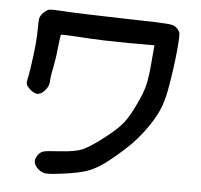

<svg xmlns="http://www.w3.org/2000/svg" viewBox="-42 -545 613 587"><g transform="rotate(5 264.0 -251.0)"><path d="M94.2 -13.2Q83 -24.4 82.5 -34.7Q82 -45.4 91.8 -57.6Q98.1 -65.4 108.4 -67.9Q118.7 -70.3 154.8 -72.3Q201.2 -75.2 223.6 -84Q246.1 -93.3 291.5 -128.4Q327.1 -156.2 343.3 -176.3Q359.9 -196.8 378.9 -237.3Q395.5 -271.5 401.9 -297.9Q408.2 -324.2 412.1 -375.5Q413.6 -390.1 416 -420.4Q416 -420.4 334.5 -420.4Q301.3 -420.9 259.3 -421.9Q217.3 -423.3 191.9 -425.3Q166.5 -426.8 147.9 -427.7Q129.4 -428.2 128.4 -427.7Q127.9 -426.8 126 -414.6Q124.5 -402.3 122.6 -385.7Q121.1 -369.6 118.2 -351.1Q115.2 -332.5 113.3 -322.8Q110.8 -313.5 109.4 -301.8Q107.4 -290 107.4 -283.2Q107.4 -268.6 95.7 -254.9Q84 -241.2 71.8 -241.2Q67.4 -241.2 60.1 -245.1Q53.2 -248.5 47.9 -253.9Q40 -261.7 38.1 -267.6Q37.1 -270 37.1 -273.4Q37.1 -276.9 38.1 -281.2Q44.4 -310.1 50.3 -357.9Q56.2 -406.2 56.2 -434.6Q56.2 -463.9 58.1 -472.7Q60.5 -481 69.3 -490.2Q79.1 -499.5 86.4 -501Q89.4 -501.5 95.7 -501.5Q105 -501.5 122.1 -500.5Q138.2 -499 194.8 -497.1Q251.5 -495.1 314.5 -493.7Q348.6 -493.2 373 -492.2Q397.9 -491.7 414.6 -491.2Q454.1 -489.7 463.9 -487.3Q473.6 -484.9 479.5 -478.5Q487.3 -470.7 488.8 -463.4Q489.3 -460 489.3 -454.1Q489.3 -445.8 488.3 -432.1Q484.4 -382.8 476.1 -329.6Q468.3 -276.4 460.4 -251.5Q449.7 -213.9 420.4 -171.9Q391.6 -129.9 353 -95.2Q334 -78.1 318.4 -65.4Q303.2 -52.7 289.6 -43.5Q264.2 -26.4 239.7 -18.6Q214.8 -11.2 176.8 -5.9Q142.1 -1 126 -1Q126 -1 120.1 -1Q105 -2.4 94.2 -13.2Z"/></g></svg>

Font: Casuwalt
Style: Regular
Weight: 400
Designer: Walter E Stewart
Version: 0.1